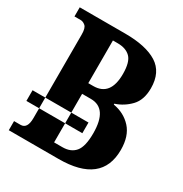

<svg xmlns="http://www.w3.org/2000/svg" viewBox="-167 -840 919 966"><g transform="rotate(30 293.0 -357.0)"><path d="M22 -172V-234H347V-172ZM19 0H308Q557 0 557 -196Q557 -276 516.5 -320.5Q476 -365 412 -376V-381Q461 -397 497 -434.5Q533 -472 533 -540Q533 -633 468.5 -673.5Q404 -714 283 -714H19V-661H55Q69 -661 82.5 -649.5Q96 -638 96 -601V-115Q96 -53 57 -53H19ZM247 -405V-653H275Q323 -653 349 -627Q375 -601 375 -532Q375 -405 276 -405ZM247 -61V-343H298Q395 -343 395 -199Q395 -122 369.5 -91.5Q344 -61 296 -61Z"/></g></svg>

Font: Noto Serif ExtraCondensed Extra
Style: Regular
Weight: 800
Width: 3
Designer: Monotype Design Team
Foundry: Monotype Imaging Inc.
Version: Version 1.002